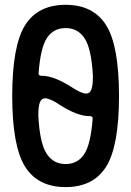

<svg xmlns="http://www.w3.org/2000/svg" viewBox="-20 -760 540 790"><path d="M165 -355.5Q151.4 -355.5 144.5 -339.8Q137.7 -324.2 137.7 -283.2Q143.6 -171.9 171.4 -128.4Q199.2 -85 250 -85Q299.8 -85 326.7 -126Q353.5 -167 361.3 -272.5Q361.3 -282.2 349.6 -282.2H347.7Q298.8 -282.2 226.6 -328.1Q186.5 -355.5 165 -355.5ZM250 -644.5Q200.2 -644.5 173.3 -604Q146.5 -563.5 138.7 -458Q138.7 -448.2 150.4 -448.2H152.3Q201.2 -448.2 273.4 -402.3Q314.5 -375 335 -375Q348.6 -375 355.5 -390.6Q362.3 -406.2 362.3 -447.3Q356.4 -558.6 328.6 -601.6Q300.8 -644.5 250 -644.5ZM417 -74.7Q364.3 9.8 250 9.8Q135.7 9.8 83 -74.7Q30.3 -159.2 30.3 -365.2Q30.3 -571.3 83 -655.8Q135.7 -740.2 250 -740.2Q364.3 -740.2 417 -655.8Q469.7 -571.3 469.7 -365.2Q469.7 -159.2 417 -74.7Z"/></svg>

Font: Rounded-X Mgen+ 1m medium
Style: Regular
Weight: 500
Designer: [Source Han Sans]
Ryoko NISHIZUKA  (kana & ideographs); Paul D. Hunt (Latin, Greek & Cyrillic); Wenlong ZHANG  (bopomofo
Version: Version 1.059.20150602